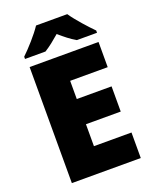

<svg xmlns="http://www.w3.org/2000/svg" viewBox="-168 -1019 884 1110"><g transform="rotate(-20 274.5 -463.5)"><path d="M386 -927H194C164 -881 106 -817 68 -781V-767H194C229 -789 254 -810 289 -840C324 -810 352 -787 387 -767H511V-781C477 -815 417 -881 386 -927ZM501 0V-157H270V-292H484V-447H270V-559H501V-714H77V0Z"/></g></svg>

Font: Noto Sans Kannada Black
Style: Regular
Weight: 900
Designer: Jelle Bosma - Monotype Design Team
Foundry: Monotype Imaging Inc.
Version: Version 2.005